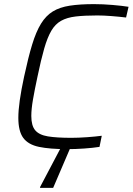

<svg xmlns="http://www.w3.org/2000/svg" viewBox="-20 -716 644 932"><path d="M307 8Q222 8 169.5 -3Q117 -14 93 -46.5Q69 -79 69 -144Q69 -180 76 -229.5Q83 -279 97 -344Q117 -437 136 -499.5Q155 -562 179 -601Q203 -640 236.5 -660.5Q270 -681 319 -688.5Q368 -696 436 -696Q479 -696 526 -692Q573 -688 604 -683L592 -631Q559 -635 521 -638Q483 -641 452 -641Q390 -641 347.5 -636Q305 -631 276.5 -615Q248 -599 229 -566.5Q210 -534 194.5 -480Q179 -426 162 -344Q148 -279 140 -232.5Q132 -186 132 -153Q132 -106 151 -83.5Q170 -61 212.5 -54Q255 -47 326 -47Q361 -47 402.5 -50Q444 -53 474 -57L463 -3Q431 2 388 5Q345 8 307 8ZM174 196 175 191 282 -12H326L325 -7L238 196Z"/></svg>

Font: Saira Light
Style: Italic
Weight: 300
Italic angle: -12°
Designer: Hector Gatti with collaboration of the Omnibus-Type team
Foundry: Omnibus-Type
Version: Version 1.100; ttfautohint (v1.8.3)